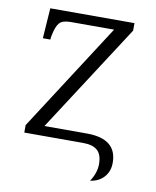

<svg xmlns="http://www.w3.org/2000/svg" viewBox="-79 -597 659 811"><g transform="rotate(10 250.5 -192.0)"><path d="M388 77Q388 36 368 18Q348 0 306 0H54V-32L352 -494H166Q131 -494 117.5 -478.5Q104 -463 96 -422L94 -406H62L71 -536H432V-504L133 -42H315Q444 -42 444 61Q444 98 422 122.5Q400 147 363 152Q388 114 388 77Z"/></g></svg>

Font: Noto Serif Light
Style: Regular
Weight: 300
Designer: Monotype Design Team
Foundry: Monotype Imaging Inc.
Version: Version 1.001